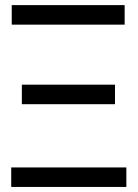

<svg xmlns="http://www.w3.org/2000/svg" viewBox="-20 -739 544 759"><path d="M24.4 0V-77.1H479.5V0ZM66.4 -327.1V-404.3H434.6V-327.1ZM26.4 -641.6V-718.8H472.7V-641.6Z"/></svg>

Font: Inter Display V
Style: Regular
Weight: 400
Designer: Rasmus Andersson
Foundry: rsms
Version: Version 3.015;git-src